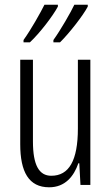

<svg xmlns="http://www.w3.org/2000/svg" viewBox="-20 -786 472 816"><path d="M353 -758V-766H296C281 -734 238 -659 207 -616V-606H235C273 -643 334 -721 353 -758ZM226 -758V-766H169C152 -732 113 -662 80 -616V-606H107C150 -646 206 -720 226 -758ZM364 -532H311V-240C311 -103 273 -39 198 -39C146 -39 120 -84 120 -185V-532H66V-173C66 -56 102 10 189 10C257 10 294 -37 313 -92H317L322 0H364Z"/></svg>

Font: Noto Sans Lao Looped ExtraCondensed Light
Style: Regular
Weight: 300
Width: 2
Designer: Mark Frömberg, Ben Mitchell
Foundry: The Fontpad Ltd
Version: Version 1.002